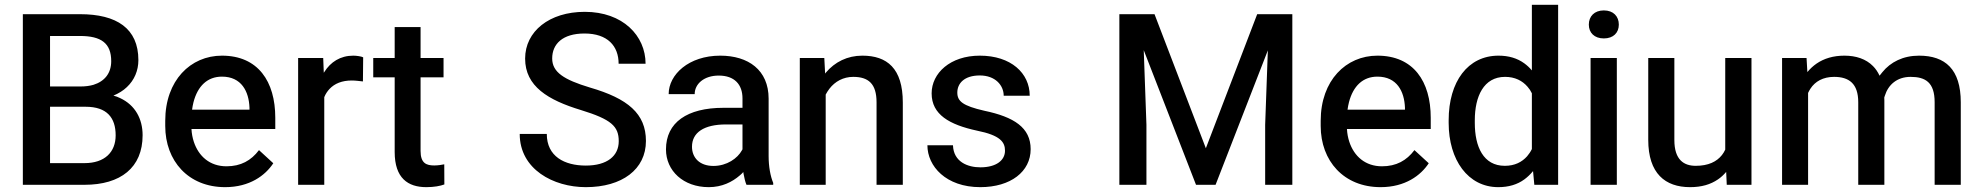

<svg xmlns="http://www.w3.org/2000/svg" viewBox="-20 -770 8254 800"><path d="M332 0C482.9 0 574.2 -71.8 574.2 -206.5C574.2 -274.4 543.5 -332 480.5 -361.3C471.7 -365.7 462.4 -369.1 452.6 -371.6C474.6 -380.9 493.7 -392.6 508.8 -407.2C540 -436.5 556.6 -476.1 556.6 -519.5C556.6 -651.9 465.8 -710.9 313.5 -710.9H75.2V0ZM336.9 -325.2C425.3 -325.2 461.9 -279.8 461.9 -206.1C461.9 -136.7 417 -90.3 332 -90.3H188.5V-325.2ZM188.5 -409.7V-620.1H313.5C402.3 -620.1 443.4 -589.4 443.4 -515.1C443.4 -465.3 416.5 -431.2 369.1 -416.5C353.5 -412.1 335.9 -409.7 315.9 -409.7Z M918 9.8C1020.5 9.8 1085.4 -39.1 1118.7 -89.8L1059.1 -144.5C1026.4 -101.1 983.4 -77.1 923.8 -77.1C854.5 -77.1 807.6 -118.7 787.6 -179.2C782.2 -195.8 778.8 -213.4 777.8 -232.4H1127V-279.3C1127 -430.7 1055.2 -538.1 904.8 -538.1C773.9 -538.1 668.5 -435.1 668.5 -266.6V-245.1C668.5 -99.6 764.6 9.8 918 9.8ZM786.1 -343.8C803.7 -412.1 844.7 -450.7 904.8 -450.7C986.3 -450.7 1017.1 -388.7 1019.5 -321.3V-313H780.3C781.7 -323.7 783.7 -334 786.1 -343.8Z M1493.2 -531.2C1485.8 -535.2 1464.8 -538.1 1452.1 -538.1C1397.9 -538.1 1357.4 -511.7 1331.1 -469.7C1330.6 -468.8 1329.6 -467.8 1329.1 -466.8L1326.7 -528.3H1222.2V0H1331.1V-365.2C1336.4 -378.4 1344.2 -390.1 1353.5 -399.9C1374.5 -421.9 1404.8 -434.6 1445.8 -434.6C1461.9 -434.6 1477.5 -432.1 1492.2 -430.7Z M1828.1 -528.3H1732.4V-657.2H1624.5V-528.3H1535.2V-447.8H1624.5V-136.7C1624.5 -27.8 1679.7 9.8 1756.3 9.8C1788.6 9.8 1814.5 4.9 1831.5 -1.5L1831.1 -85.4C1821.8 -83.5 1805.2 -80.6 1789.6 -80.6C1756.8 -80.6 1732.4 -89.4 1732.4 -141.1V-447.8H1828.1Z M2558.1 -181.6C2558.1 -120.1 2509.8 -80.1 2420.9 -80.1C2332 -80.1 2258.3 -118.2 2258.3 -211.9H2145.5C2145.5 -64.5 2286.1 9.8 2420.9 9.8C2572.3 9.8 2671.4 -64.5 2671.4 -182.6C2671.4 -296.4 2596.2 -359.4 2438 -405.3C2329.6 -438 2280.8 -469.2 2280.8 -526.4C2280.8 -586.4 2323.7 -630.4 2415.5 -630.4C2511.7 -630.4 2557.6 -578.1 2557.6 -504.4H2669.9C2669.9 -621.1 2575.2 -720.7 2416.5 -720.7C2268.6 -720.7 2168 -639.2 2168 -525.9C2168 -410.2 2263.7 -353 2400.4 -311.5C2527.3 -272.5 2558.1 -243.7 2558.1 -181.6Z M3078.1 -45.9C3081.5 -28.3 3085 -12.2 3090.3 0H3201.7V-7.8C3189.9 -36.1 3182.6 -76.2 3182.6 -119.6V-358.9C3182.6 -478.5 3097.7 -538.1 2981 -538.1C2850.1 -538.1 2766.1 -459.5 2766.1 -377.9H2874.5C2874.5 -420.9 2914.1 -455.1 2974.6 -455.1C3040.5 -455.1 3073.7 -418 3073.7 -359.9V-320.8H2994.1C2843.3 -320.8 2754.9 -259.8 2754.9 -147.5C2754.9 -58.1 2827.6 9.8 2933.1 9.8C2988.3 9.8 3030.8 -11.7 3062.5 -39.1C3067.9 -43.5 3072.8 -48.3 3077.1 -53.2C3077.6 -50.8 3077.6 -48.3 3078.1 -45.9ZM3071.3 -143.6C3053.2 -110.4 3008.8 -78.6 2952.6 -78.6C2894.5 -78.6 2863.3 -113.3 2863.3 -158.7C2863.3 -217.8 2913.1 -251.5 3004.9 -251.5H3073.7V-147.9C3073.2 -146.5 3072.3 -145 3071.3 -143.6Z M3414.6 -528.3H3312.5V0H3420.4V-376C3424.8 -384.3 3430.2 -392.6 3436 -400.4C3459.5 -430.7 3493.7 -449.7 3535.2 -449.7C3598.1 -449.7 3632.3 -421.4 3632.3 -343.8V0H3741.7V-342.8C3741.7 -485.4 3675.8 -538.1 3573.2 -538.1C3510.3 -538.1 3458.5 -511.7 3420.9 -467.3C3419.9 -465.8 3418.9 -464.8 3418 -463.4Z M4167.5 -142.1C4167.5 -102.5 4131.8 -72.8 4064.9 -72.8C4011.7 -72.8 3953.1 -95.7 3950.7 -164.6H3844.2C3844.2 -77.6 3921.4 9.8 4064.5 9.8C4191.4 9.8 4274.4 -55.2 4274.4 -148.4C4274.4 -238.3 4205.1 -282.7 4081.1 -308.6C3991.7 -329.1 3968.8 -348.1 3968.8 -384.3C3968.8 -421.9 3997.1 -455.6 4062.5 -455.6C4127 -455.6 4162.1 -414.6 4162.1 -371.1H4270.5C4270.5 -465.3 4192.4 -538.1 4062.5 -538.1C3939.5 -538.1 3861.8 -465.3 3861.8 -380.9C3861.8 -292.5 3936 -250.5 4050.8 -225.6C4148.4 -206.1 4167.5 -177.7 4167.5 -142.1Z M4644 -710.9V0H4756.8V-250L4745.6 -561L4963.4 0H5044.9L5262.7 -560.1L5251.5 -250V0H5364.7V-710.9H5218.3L5004.4 -152.3L4790.5 -710.9Z M5732.4 9.8C5835 9.8 5899.9 -39.1 5933.1 -89.8L5873.5 -144.5C5840.8 -101.1 5797.9 -77.1 5738.3 -77.1C5668.9 -77.1 5622.1 -118.7 5602.1 -179.2C5596.7 -195.8 5593.3 -213.4 5592.3 -232.4H5941.4V-279.3C5941.4 -430.7 5869.6 -538.1 5719.2 -538.1C5588.4 -538.1 5482.9 -435.1 5482.9 -266.6V-245.1C5482.9 -99.6 5579.1 9.8 5732.4 9.8ZM5600.6 -343.8C5618.2 -412.1 5659.2 -450.7 5719.2 -450.7C5800.8 -450.7 5831.5 -388.7 5834 -321.3V-313H5594.7C5596.2 -323.7 5598.1 -334 5600.6 -343.8Z M6016.1 -257.8C6016.1 -103.5 6096.7 9.8 6222.7 9.8C6266.1 9.8 6302.2 -1 6331.5 -22.5C6344.7 -32.2 6356.9 -43.9 6367.7 -57.1L6373 0H6472.2V-750H6362.8V-476.6C6353.5 -487.8 6342.8 -497.6 6331.5 -505.9C6302.2 -527.3 6266.6 -538.1 6223.6 -538.1C6096.2 -538.1 6016.1 -430.2 6016.1 -269ZM6125 -269C6125 -368.2 6162.1 -449.7 6251 -449.7C6292.5 -449.7 6323.2 -433.6 6344.7 -408.7C6352.1 -400.4 6357.9 -391.6 6362.8 -381.3V-148.9C6357.4 -137.7 6350.6 -127.9 6342.8 -118.7C6321.3 -94.7 6291.5 -79.1 6250 -79.1C6160.6 -79.1 6125 -158.7 6125 -257.8Z M6716.8 -528.3H6607.4V0H6716.8ZM6600.1 -667.5C6600.1 -633.8 6623 -609.9 6662.6 -609.9C6702.6 -609.9 6725.1 -633.8 6725.1 -667.5C6725.1 -701.7 6702.6 -726.6 6662.6 -726.6C6623 -726.6 6600.1 -701.7 6600.1 -667.5Z M7172.4 -53.7 7174.8 0H7277.8V-528.3H7168.5V-146.5C7164.6 -138.2 7160.2 -130.9 7154.8 -124C7132.8 -96.2 7098.1 -79.1 7045.4 -79.1C6997.1 -79.1 6956.5 -103 6956.5 -186.5V-528.3H6847.7V-187.5C6847.7 -46.9 6918.5 9.8 7022 9.8C7070.3 9.8 7107.4 -1.5 7138.2 -22.5C7150.9 -31.2 7162.1 -41.5 7172.4 -53.7Z M7507.3 -528.3H7405.3V0H7513.7V-382.8C7516.6 -389.2 7520 -395 7523.4 -400.4C7543 -430.7 7576.2 -449.7 7622.1 -449.7C7684.1 -449.7 7722.7 -421.9 7722.7 -343.8V0H7831.5V-352.1C7831.5 -356 7831.5 -359.9 7831.1 -363.8C7831.5 -366.2 7832.5 -368.7 7833.5 -371.1C7847.7 -417 7884.3 -449.7 7940.9 -449.7C8002 -449.7 8041 -427.2 8041 -344.2V0H8149.9V-343.8C8149.9 -481.4 8085 -538.1 7976.1 -538.1C7909.7 -538.1 7857.4 -511.7 7822.8 -468.8C7818.8 -464.4 7814.9 -459.5 7811.5 -454.6C7804.2 -470.2 7795.4 -483.4 7784.2 -494.6C7754.9 -524.4 7713.4 -538.1 7665 -538.1C7618.7 -538.1 7580.1 -526.4 7548.8 -504.9C7534.7 -495.1 7522 -483.4 7510.7 -469.7Z"/></svg>

Font: Bert Sans Medium
Style: Regular
Weight: 500
Designer: Christian Robertson (Google), Cristiano Sobral
Foundry: Google, Cristiano Sobral
Version: Version 3.101